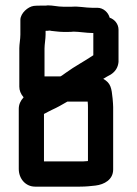

<svg xmlns="http://www.w3.org/2000/svg" viewBox="-20 -664 512 716"><path d="M150 -535V-549C155 -549 160 -549 164 -550C166 -550 168 -550 170 -549L188 -547C197 -546 206 -545 215 -545H234C241 -545 247 -545 254 -546C273 -546 304 -541 323 -541H328V-458C294 -435 259 -417 226 -393L212 -383C210 -382 208 -380 205 -379H146V-483C146 -498 150 -519 150 -535ZM231 -285H307C308 -276 308 -268 308 -263V-64C307 -63 305 -63 303 -63C295 -62 286 -62 277 -62H144V-239C151 -243 157 -246 161 -248L175 -255C193 -263 214 -275 231 -285ZM52 -484V-341C52 -327 57 -314 68 -301C56 -288 50 -274 50 -258V-34C50 2 75 32 111 32H278C300 32 319 30 336 28C369 24 402 6 402 -32V-265C402 -273 401 -283 400 -296C396 -334 394 -354 365 -370C377 -377 381 -380 393 -386C410 -397 420 -412 422 -433V-553C422 -575 407 -592 389 -598C384 -617 366 -635 343 -635H323C299 -635 274 -641 249 -639H215C195 -639 178 -644 158 -644C154 -643 149 -643 144 -643H128C122 -643 115 -643 106 -642C84 -639 57 -615 56 -591V-535C56 -518 52 -499 52 -484Z"/></svg>

Font: Electronic
Style: ExBlk
Weight: 900
Version: Version 1.011